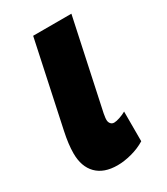

<svg xmlns="http://www.w3.org/2000/svg" viewBox="-147 -621 609 700"><g transform="rotate(-30 157.5 -271.5)"><path d="M21 -108Q21 -146 32 -197L108 -553H269L189 -179Q189 -176 187.5 -169Q186 -162 186 -154Q186 -144 191.5 -137.5Q197 -131 206 -131Q215 -131 230 -136Q245 -141 257 -148V-23Q231 -7 199 1.5Q167 10 139 10Q82 10 51.5 -21Q21 -52 21 -108Z"/></g></svg>

Font: Noto Sans UI CondBlack
Style: Italic
Weight: 900
Width: 3
Italic angle: -12°
Designer: Monotype Design Team
Foundry: Monotype Imaging Inc.
Version: Version 1.001